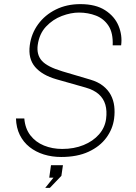

<svg xmlns="http://www.w3.org/2000/svg" viewBox="-20 -752 660 932"><path d="M277 10Q232 10 192.8 -2.2Q153.5 -14.5 123.5 -38.2Q93.5 -62 76.2 -96.8Q59 -131.5 57.5 -177H98Q102 -128 127.5 -95Q153 -62 193.5 -45.5Q234 -29 282 -29Q339.5 -29 385.5 -47.8Q431.5 -66.5 460.5 -99.5Q489.5 -132.5 495 -175Q500 -213.5 491.5 -243.5Q483 -273.5 459.5 -294.5Q436 -315.5 395.5 -327L254.5 -367Q184.5 -387 150.2 -427.2Q116 -467.5 124.5 -532Q132 -589 165 -634.2Q198 -679.5 251 -705.8Q304 -732 370 -732Q444.5 -732 490.5 -702.2Q536.5 -672.5 555.5 -626.5Q574.5 -580.5 568 -532H527Q529.5 -592 506.8 -626.8Q484 -661.5 445.8 -676.2Q407.5 -691 363 -691Q324 -691 280.2 -674.5Q236.5 -658 203.5 -623Q170.5 -588 163 -533Q157 -486.5 183.2 -457Q209.5 -427.5 283.5 -405.5L418.5 -365.5Q456 -354.5 480.2 -335.2Q504.5 -316 517.8 -291Q531 -266 534.5 -237Q538 -208 534 -177Q527.5 -126 496.2 -83.5Q465 -41 410 -15.5Q355 10 277 10ZM199.5 160 239.5 110.5H219L227.5 50H285.5L278 101.5L222 160Z"/></svg>

Font: Public Sans Thin
Style: Italic
Weight: 100
Italic angle: -8°
Designer: The Public Sans project authors (U.S. Web Design System). Libre Franklin designed by Pablo Impallari and Rodrigo Fuenzal
Version: Version 2.000